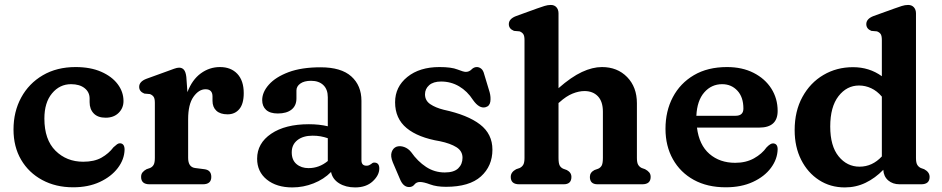

<svg xmlns="http://www.w3.org/2000/svg" viewBox="-20 -764 3904 796"><path d="M492 -345Q492 -316 471.8 -296Q451.5 -276 418 -276Q385.5 -276 368.5 -293.8Q351.5 -311.5 351.5 -340.5V-355.5Q351.5 -382 330.8 -398.5Q310 -415 274.5 -415Q227.5 -415 195.8 -377Q164 -339 164 -272.5Q164 -185 210 -139.2Q256 -93.5 325 -93.5Q371 -93.5 401 -110.5Q431 -127.5 450.5 -153.5Q460 -162 465.5 -166Q471 -170 477.5 -170Q496.5 -169 496.5 -143.5Q495.5 -103 468.2 -67.2Q441 -31.5 393.5 -9.5Q346 12.5 283.5 12.5Q211 12.5 155 -17.8Q99 -48 67.5 -101.8Q36 -155.5 36 -227Q36 -301 67.8 -359.5Q99.5 -418 157.5 -452Q215.5 -486 293.5 -486Q355 -486 399.5 -466.5Q444 -447 468 -415Q492 -383 492 -345Z M752.5 -445 757 -382Q776.5 -433.5 812.5 -459.8Q848.5 -486 892 -486Q937.5 -486 964 -457.8Q990.5 -429.5 990.5 -378Q990.5 -333.5 972.2 -311.8Q954 -290 923.5 -290Q893 -290 877 -305Q861 -320 861 -346V-364Q861 -394 832 -394Q804.5 -394 782.2 -362.8Q760 -331.5 760 -270V-109.5Q760 -71.5 788.5 -67.5L827.5 -62.5Q856 -59 856 -30.5Q856 0 821 0H600Q565 0 565 -30.5Q565 -42 570.8 -49.2Q576.5 -56.5 587.5 -62.5L602 -67.5Q611.5 -71.5 616.8 -80.5Q622 -89.5 622 -109.5V-338Q622 -356 616.5 -363.2Q611 -370.5 601.5 -374L578.5 -376Q557 -384.5 557 -404Q557 -426 587.5 -437.5L673 -468.5Q689.5 -474.5 701.8 -479Q714 -483.5 722.5 -483.5Q735 -483.5 742.5 -474.8Q750 -466 752.5 -445Z M1046 -106Q1046 -170 1104.2 -209.5Q1162.5 -249 1260.5 -249Q1303.5 -249 1339 -240.5V-361Q1339 -393.5 1320.5 -411.2Q1302 -429 1269.5 -429Q1241 -429 1225 -417.5Q1209 -406 1209 -389V-356Q1209 -326 1188.8 -309.8Q1168.5 -293.5 1131.5 -293.5Q1099.5 -293.5 1083.2 -308.5Q1067 -323.5 1067 -349Q1067 -382 1094.8 -413.2Q1122.5 -444.5 1176.2 -464.8Q1230 -485 1309 -485Q1394.5 -485 1436.5 -447.2Q1478.5 -409.5 1478.5 -346V-99.5Q1478.5 -77 1499.5 -77Q1506 -77 1510.2 -79Q1514.5 -81 1518 -83.5Q1521 -86 1524 -88Q1527 -90 1531.5 -90Q1552.5 -90 1552.5 -65.5Q1552.5 -37.5 1525.2 -12.2Q1498 13 1452.5 13Q1413.5 13 1386 -4Q1358.5 -21 1352.5 -51Q1322.5 -20.5 1280 -3.8Q1237.5 13 1192 13Q1126.5 13 1086.2 -19.5Q1046 -52 1046 -106ZM1189.5 -132.5Q1189.5 -100.5 1209.2 -83.8Q1229 -67 1259 -67Q1303.5 -67 1339 -96.5V-191Q1324.5 -196 1309 -198.8Q1293.5 -201.5 1276 -201.5Q1236.5 -201.5 1213 -183Q1189.5 -164.5 1189.5 -132.5Z M1808.5 -426Q1776.5 -426 1759.2 -410.8Q1742 -395.5 1742 -373Q1742 -347 1763.8 -332.2Q1785.5 -317.5 1819.5 -309Q1919 -287.5 1970.2 -248Q2021.5 -208.5 2021.5 -143.5Q2021.5 -75.5 1973.8 -32.5Q1926 10.5 1829 10.5Q1790 10.5 1763.2 0.5Q1736.5 -9.5 1721 -9.5Q1706.5 -9.5 1698.2 1Q1690 11.5 1676 11.5Q1651.5 11.5 1638 -22L1608.5 -91Q1598 -116.5 1603.8 -133.5Q1609.5 -150.5 1624.5 -156Q1639 -160.5 1655.8 -154.5Q1672.5 -148.5 1684.5 -133.5Q1711.5 -95 1746.5 -72Q1781.5 -49 1824 -49Q1862 -49 1879.8 -66.2Q1897.5 -83.5 1897.5 -110Q1897.5 -138 1872.2 -153.8Q1847 -169.5 1804 -178.5Q1713.5 -193.5 1665.8 -233Q1618 -272.5 1618 -340Q1618 -404 1668.8 -445Q1719.5 -486 1802 -486Q1851.5 -486 1876.5 -476Q1901.5 -466 1911 -466Q1925 -466 1934.8 -476Q1944.5 -486 1957 -486Q1966.5 -486 1975 -479.2Q1983.5 -472.5 1987.5 -456L2010 -381.5Q2015.5 -361 2012.8 -342.5Q2010 -324 1993 -319.5Q1967 -312.5 1941 -349.5Q1917.5 -386 1883.5 -406Q1849.5 -426 1808.5 -426Z M2295.5 -708.5V-398.5Q2348.5 -445 2392.5 -465.5Q2436.5 -486 2475.5 -486Q2539.5 -486 2580 -444.5Q2620.5 -403 2620.5 -336V-109.5Q2620.5 -89.5 2625.8 -80.8Q2631 -72 2640.5 -67.5L2654.5 -62.5Q2665.5 -56.5 2671.5 -49.2Q2677.5 -42 2677.5 -30.5Q2677.5 0 2642.5 0H2457.5Q2425.5 0 2425.5 -30.5Q2425.5 -49 2444.5 -59L2460 -64.5Q2470 -69 2474.8 -78.2Q2479.5 -87.5 2479.5 -109.5V-301Q2479.5 -343 2458.8 -364.8Q2438 -386.5 2403 -386.5Q2380 -386.5 2353.8 -376Q2327.5 -365.5 2299.5 -340L2295.5 -337V-109.5Q2295.5 -87.5 2300.2 -78.2Q2305 -69 2315 -64.5L2330 -59Q2349 -49 2349 -30.5Q2349 0 2317 0H2132.5Q2097.5 0 2097.5 -30.5Q2097.5 -50.5 2120 -62.5L2134.5 -67.5Q2144 -72 2149.2 -80.8Q2154.5 -89.5 2154.5 -109.5V-598Q2154.5 -616 2149 -623.2Q2143.5 -630.5 2134 -634L2111 -636Q2089.5 -644.5 2089.5 -664Q2089.5 -686 2120 -697.5L2205.5 -728.5Q2224 -735 2237.2 -739.2Q2250.5 -743.5 2263.5 -743.5Q2278.5 -743.5 2287 -733.8Q2295.5 -724 2295.5 -708.5Z M3204 -304Q3204 -235 3127.5 -235H2869.5Q2878.5 -163 2921.2 -126Q2964 -89 3028 -89Q3072.5 -89 3105.8 -107.5Q3139 -126 3158 -153Q3175 -170.5 3185.5 -169.5Q3204 -168.5 3204 -145Q3203 -104 3176.2 -68Q3149.5 -32 3101.5 -9.8Q3053.5 12.5 2989 12.5Q2912.5 12.5 2856.5 -18.2Q2800.5 -49 2769.8 -103.8Q2739 -158.5 2739 -230Q2739 -303.5 2769.5 -361.2Q2800 -419 2857 -452.5Q2914 -486 2994 -486Q3057 -486 3104.2 -462Q3151.5 -438 3177.8 -396.8Q3204 -355.5 3204 -304ZM2974 -415Q2929.5 -415 2899.8 -381Q2870 -347 2867 -284H3029.5Q3062 -284 3062 -314Q3062 -361.5 3037 -388.2Q3012 -415 2974 -415Z M3274.5 -224.5Q3274.5 -303.5 3306.8 -362.2Q3339 -421 3393.8 -453.2Q3448.5 -485.5 3516.5 -485.5Q3584 -485.5 3636 -448V-598Q3636 -616 3630.8 -623.2Q3625.5 -630.5 3615.5 -634L3592.5 -636Q3571.5 -644.5 3571.5 -664Q3571.5 -686 3601.5 -697.5L3687.5 -728.5Q3705.5 -735 3718.8 -739.2Q3732 -743.5 3745 -743.5Q3760 -743.5 3768.8 -733.8Q3777.5 -724 3777.5 -708.5V-109.5Q3777.5 -89.5 3782.8 -80.8Q3788 -72 3797.5 -67.5L3811.5 -62.5Q3834 -50.5 3834 -30.5Q3834 0 3799 0H3709.5Q3681 0 3662.2 -16.2Q3643.5 -32.5 3642 -60Q3608.5 -25.5 3568.5 -6.2Q3528.5 13 3482.5 13Q3422.5 13 3375.5 -17.5Q3328.5 -48 3301.5 -101.5Q3274.5 -155 3274.5 -224.5ZM3422 -239.5Q3422 -158.5 3456.8 -115.8Q3491.5 -73 3543.5 -73Q3596.5 -73 3636 -115.5V-363.5Q3616 -387 3591.8 -398.2Q3567.5 -409.5 3541.5 -409.5Q3490.5 -409.5 3456.2 -365.2Q3422 -321 3422 -239.5Z"/></svg>

Font: Fraunces 9pt SuperSoft SemiBold
Style: Regular
Weight: 600
Version: Version 1.000;[0bf87f6ff]